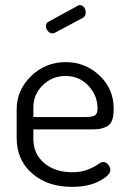

<svg xmlns="http://www.w3.org/2000/svg" viewBox="-20 -721 498 748"><path d="M302 -651 195 -594Q190 -591 185 -591Q175 -591 167 -599.5Q159 -608 159 -619Q159 -632 170 -637L282 -698Q285 -701 290 -701Q301 -701 307.5 -692.5Q314 -684 314 -673Q314 -657 302 -651ZM236 -479Q312 -479 367.5 -427Q423 -375 423 -297Q423 -269 416.5 -252Q410 -235 395.5 -228Q381 -221 369 -219Q357 -217 336 -217H110V-180Q110 -121 152.5 -85.5Q195 -50 262 -50Q296 -50 321.5 -60Q347 -70 360.5 -80Q374 -90 382 -90Q393 -90 401.5 -79.5Q410 -69 410 -59Q410 -38 367 -15.5Q324 7 260 7Q165 7 105 -45.5Q45 -98 45 -183V-295Q45 -370 101 -424.5Q157 -479 236 -479ZM110 -265H310Q340 -265 350 -271.5Q360 -278 360 -299Q360 -349 324.5 -387Q289 -425 235 -425Q183 -425 146.5 -389Q110 -353 110 -303Z"/></svg>

Font: Dosis
Style: Regular
Weight: 400
Designer: Edgar Tolentino, Pablo Impallari, Igino Marini
Foundry: Edgar Tolentino, Pablo Impallari, Igino Marini
Version: Version 1.007